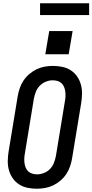

<svg xmlns="http://www.w3.org/2000/svg" viewBox="-20 -1146 565 1174"><path d="M205 8Q176 8 147.5 2Q119 -4 96 -19Q73 -34 57.5 -56.5Q42 -79 34.5 -106Q27 -133 27.5 -162.5Q28 -192 33 -222L88 -556Q92 -581 100.5 -606Q109 -631 123.5 -653Q138 -675 159 -693Q180 -711 204 -722.5Q228 -734 253.5 -738.5Q279 -743 304 -743Q333 -743 361.5 -737Q390 -731 413 -716Q436 -701 451.5 -678.5Q467 -656 474.5 -629Q482 -602 481.5 -572.5Q481 -543 476 -513L421 -179Q417 -154 408.5 -129Q400 -104 385.5 -82Q371 -60 350 -42Q329 -24 305 -12.5Q281 -1 255.5 3.5Q230 8 205 8ZM207 -80Q228 -80 249.5 -88.5Q271 -97 286.5 -113.5Q302 -130 310 -151Q318 -172 322 -193L377 -528Q380 -543 380.5 -558Q381 -573 379 -587.5Q377 -602 371.5 -615Q366 -628 356 -637.5Q346 -647 331.5 -651Q317 -655 302 -655Q281 -655 260 -646.5Q239 -638 223 -621.5Q207 -605 199 -584Q191 -563 187 -542L132 -207Q129 -192 128.5 -177Q128 -162 130 -147.5Q132 -133 137.5 -120Q143 -107 153.5 -97.5Q164 -88 178 -84Q192 -80 207 -80ZM257 -814 281 -956H424L400 -814ZM525 -1054H225V-1126H525Z"/></svg>

Font: Iosevka SS04 Semibold Oblique
Style: Regular
Weight: 600
Italic angle: -9°
Monospace: yes
Designer: Belleve Invis
Foundry: Belleve Invis
Version: Version 19.0.0; ttfautohint (v1.8.4)